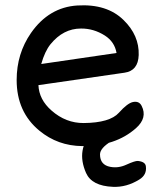

<svg xmlns="http://www.w3.org/2000/svg" viewBox="-20 -536 588 732"><path d="M126.5 -211.4 454.6 -258.8Q506.8 -266.1 508.8 -326.2Q511.2 -400.9 451.2 -459.5Q387.7 -522 274.9 -515.1Q166.5 -508.3 98.1 -410.2Q43.5 -331.5 43.5 -231Q43.5 -108.9 130.4 -37.6Q200.2 20 293.5 21Q420.4 22 498.5 -47.4Q543 -86.9 520 -132.3Q510.3 -151.9 486.8 -147Q465.8 -142.6 433.1 -106Q398.9 -67.9 299.3 -66.9Q231 -66.4 176.3 -114.7Q128.9 -156.2 126.5 -211.4ZM137.2 -292Q150.9 -340.3 172.4 -367.2Q221.2 -427.2 288.6 -427.2Q336.9 -427.7 379.9 -400.4Q417 -376.5 424.3 -334ZM463.4 -61Q455.1 -82 412.6 -75.2Q366.2 -67.9 334.5 -34.7Q268.1 32.7 308.1 123.5Q330.1 172.9 410.2 176.3Q462.4 178.7 511.2 148.4Q540.5 130.4 536.1 98.1Q534.2 80.6 505.9 77.6Q495.1 76.7 461.9 91.8Q431.2 106 400.4 100.1Q361.3 92.8 361.3 52.7Q361.3 28.8 404.3 2.4Q416.5 -5.4 445.3 -14.2Q478 -24.4 463.4 -61Z"/></svg>

Font: Comic Relief
Style: Regular
Weight: 400
Designer: Jeff Davis
Foundry: Loudifier
Version: Version 1.200; ttfautohint (v1.8.4.7-5d5b)